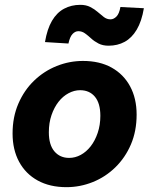

<svg xmlns="http://www.w3.org/2000/svg" viewBox="-20 -762 640 794"><path d="M255 12Q186 12 136 -15.5Q86 -43 59 -93Q32 -143 32 -210Q32 -278 56 -333.5Q80 -389 121 -428.5Q162 -468 214.5 -489Q267 -510 323 -510Q392 -510 441.5 -482.5Q491 -455 518 -405Q545 -355 545 -288Q545 -220 521.5 -165Q498 -110 457 -70Q416 -30 363.5 -9Q311 12 255 12ZM266 -109Q291 -109 314 -121.5Q337 -134 355 -157Q373 -180 384 -212.5Q395 -245 395 -283Q395 -335 372.5 -362Q350 -389 311 -389Q287 -389 263.5 -376.5Q240 -364 222 -341Q204 -318 193 -286Q182 -254 182 -215Q182 -163 205 -136Q228 -109 266 -109ZM429 -573Q405 -573 387.5 -582Q370 -591 357 -603Q344 -615 331.5 -624Q319 -633 304 -633Q291 -633 280 -621.5Q269 -610 263 -582L166 -588Q175 -642 195 -676Q215 -710 245 -726Q275 -742 312 -742Q336 -742 353.5 -733Q371 -724 384 -712.5Q397 -701 409.5 -691.5Q422 -682 437 -682Q450 -682 461.5 -693.5Q473 -705 478 -733L575 -728Q566 -674 545.5 -639.5Q525 -605 495.5 -589Q466 -573 429 -573Z"/></svg>

Font: Source Code Pro ExtraLight ExtraBold
Style: Italic
Weight: 800
Italic angle: -11°
Monospace: yes
Version: Version 1.016;hotconv 1.0.116;makeotfexe 2.5.65601